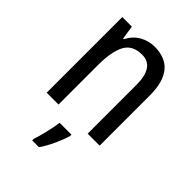

<svg xmlns="http://www.w3.org/2000/svg" viewBox="-224 -645 964 964"><g transform="rotate(45 257.5 -163.0)"><path d="M155 -464H150L139 -537H71V0H155V-279Q155 -377 181.5 -425.5Q208 -474 275 -474Q362 -474 362 -346V0H447V-357Q447 -547 291 -547Q248 -547 211.5 -525.5Q175 -504 155 -464ZM224 61Q220 92 209 138Q198 184 189 210V221H237Q259 190 279 146Q299 102 308 71V61Z"/></g></svg>

Font: Noto Sans Display SemiCondensed
Style: Regular
Weight: 400
Width: 4
Designer: Monotype Design team
Foundry: Monotype Imaging Inc.
Version: 1.000